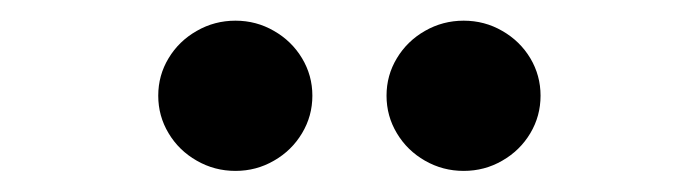

<svg xmlns="http://www.w3.org/2000/svg" viewBox="-20 -783 663 182"><path d="M346.4 -692.3Q346.4 -711.6 356.2 -727.8Q366 -744.1 382.8 -753.7Q399.7 -763.4 419.5 -763.4Q439.4 -763.4 456.1 -753.7Q472.9 -744.1 482.7 -727.8Q492.4 -711.5 492.4 -692.3Q492.4 -673 482.7 -656.7Q472.9 -640.3 456.1 -630.7Q439.4 -621 419.5 -621Q399.7 -621 382.8 -630.7Q366 -640.3 356.2 -656.7Q346.4 -673 346.4 -692.3ZM130 -692.3Q130 -711.6 139.8 -727.8Q149.6 -744.1 166.5 -753.7Q183.3 -763.4 203.2 -763.4Q223 -763.4 239.7 -753.7Q256.5 -744.1 266.3 -727.8Q276.1 -711.5 276.1 -692.3Q276.1 -673 266.3 -656.7Q256.5 -640.3 239.7 -630.7Q223 -621 203.2 -621Q183.3 -621 166.5 -630.7Q149.6 -640.3 139.8 -656.7Q130 -673 130 -692.3Z"/></svg>

Font: Raveo Variable
Style: Regular
Weight: 400
Designer: Jakub Foglar, Rasmus Andersson (Inter)
Foundry: Jakubfoglar.com
Version: Version 1.000;Glyphs 3.2.3 (3260)